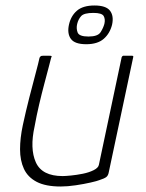

<svg xmlns="http://www.w3.org/2000/svg" viewBox="-20 -675 533 699"><path d="M201 4Q146 4 113.5 -13Q81 -30 67 -60.5Q53 -91 53 -131.5Q53 -172 63 -219Q74 -270 86.5 -319Q99 -368 109.5 -407Q120 -446 124 -465Q127 -470 129.5 -471Q132 -472 137 -472H160Q166 -472 167.5 -471Q169 -470 166 -464Q164 -456 157.5 -431Q151 -406 141.5 -370.5Q132 -335 122.5 -294.5Q113 -254 106 -215Q88 -134 110.5 -84Q133 -34 208 -34Q218 -34 238.5 -36Q259 -38 281.5 -42.5Q304 -47 321 -55.5Q338 -64 340 -75L423 -467Q424 -469 425.5 -470.5Q427 -472 428 -472H461Q463 -472 464.5 -471Q466 -470 465 -467L376 -48Q374 -36 367 -30.5Q360 -25 341 -19Q334 -16 310 -10.5Q286 -5 256 -0.5Q226 4 201 4ZM388 -585Q380 -553 357.5 -533.5Q335 -514 294 -514Q252 -514 238 -533.5Q224 -553 231 -585Q238 -617 260 -636Q282 -655 324 -655Q366 -655 380.5 -636Q395 -617 388 -585ZM360 -588Q364 -605 357.5 -616.5Q351 -628 320 -628Q286 -628 275.5 -616.5Q265 -605 261 -588Q257 -572 262.5 -557Q268 -542 302 -542Q336 -542 346 -557.5Q356 -573 360 -588Z"/></svg>

Font: Glory Thin ExtraLight
Style: Italic
Weight: 250
Italic angle: -12°
Version: Version 1.011